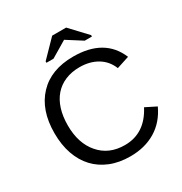

<svg xmlns="http://www.w3.org/2000/svg" viewBox="-200 -1023 1122 1181"><g transform="rotate(-30 361.0 -432.0)"><path d="M387 -622Q330 -622 285 -603Q240 -584 209 -548.5Q178 -513 162 -462Q146 -411 146 -347Q146 -220 212 -144Q278 -67 391 -67Q534 -67 608 -210L684 -172Q642 -82 565.5 -36Q489 10 386 10Q307 10 245 -15Q183 -40 140 -86Q97 -132 74 -198Q51 -264 51 -347Q51 -511 140 -605Q228 -698 386 -698Q607 -698 678 -528L589 -499Q565 -559 512 -590.5Q459 -622 387 -622ZM548 -757V-747H497L390 -815H389L275 -747H225V-757L339 -874H438Z"/></g></svg>

Font: Libra Sans
Style: Regular
Weight: 400
Foundry: Context Ltd
Version: Version 1.000; ttfautohint (v1.3)